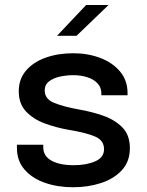

<svg xmlns="http://www.w3.org/2000/svg" viewBox="-20 -758 602 788"><path d="M280 10.5Q216.5 10.5 164.2 -7.8Q112 -26 80.8 -62Q49.5 -98 49.5 -150.5V-164H157.5V-154Q157.5 -117.5 191 -98.8Q224.5 -80 283 -80Q334 -80 370.5 -95.8Q407 -111.5 407 -145.5Q407 -181.5 371.2 -197.2Q335.5 -213 263 -225Q210.5 -234 163.5 -251.5Q116.5 -269 86.8 -300.5Q57 -332 57 -383.5Q57 -433.5 87 -468.5Q117 -503.5 167.8 -521.5Q218.5 -539.5 280.5 -539.5Q340 -539.5 390.8 -520.5Q441.5 -501.5 472.5 -464.8Q503.5 -428 503.5 -376V-367H396V-374Q396 -400 379.5 -416.8Q363 -433.5 336.8 -441.5Q310.5 -449.5 281 -449.5Q254 -449.5 226.8 -443.8Q199.5 -438 181.5 -424.2Q163.5 -410.5 163.5 -387Q163.5 -351.5 202.2 -335.8Q241 -320 305 -308.5Q357 -299.5 404.5 -282.8Q452 -266 482.5 -234.8Q513 -203.5 513 -150Q513 -95 480.2 -59.5Q447.5 -24 394.5 -6.8Q341.5 10.5 280 10.5ZM214 -611 333.5 -737.5H425.5L294 -611Z"/></svg>

Font: Epilogue Medium
Style: Regular
Weight: 500
Designer: Tyler Finck
Foundry: Etcetera Type Co
Version: Version 2.111; ttfautohint (v1.8.3)